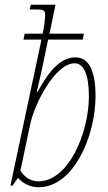

<svg xmlns="http://www.w3.org/2000/svg" viewBox="-20 -780 456 810"><path d="M143 10C290 10 383 -205 383 -375C383 -480 355 -538 299 -538C238 -538 190 -487 139 -393H135C140 -415 148 -446 155 -479L183 -613H329L334 -638H189L214 -760H110L105 -740H131C170 -740 174 -736 169 -697C168 -686 166 -666 160 -638H84L79 -613H155L24 3H33L56 -30C73 -9 105 10 143 10ZM142 -15C109 -15 82 -34 66 -60L108 -258C125 -340 212 -513 295 -513C332 -513 355 -468 355 -374C355 -219 269 -15 142 -15Z"/></svg>

Font: Noto Serif Condensed Thin
Style: Italic
Weight: 100
Width: 3
Italic angle: -12°
Designer: Monotype Design Team
Foundry: Monotype Imaging Inc.
Version: Version 2.013